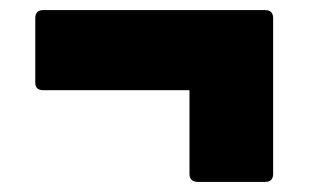

<svg xmlns="http://www.w3.org/2000/svg" viewBox="-20 -450 640 381"><path d="M373 -89Q356 -89 356 -105V-271H66Q50 -271 50 -286V-414Q50 -430 66 -430H506Q522 -430 522 -414V-105Q522 -89 506 -89Z"/></svg>

Font: LINE Seed Sans ExtraBold
Style: Regular
Weight: 800
Designer: LINE VX Design & Dalton Maag Ltd & Sandoll Inc
Foundry: Dalton Maag Ltd
Version: Version 1.003